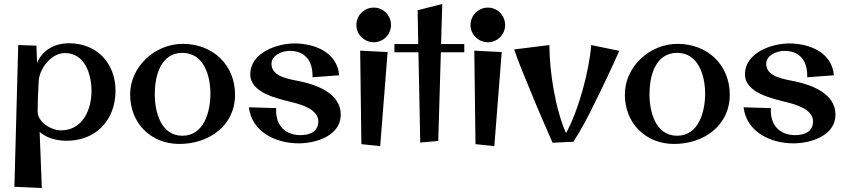

<svg xmlns="http://www.w3.org/2000/svg" viewBox="-20 -701 4229 959"><path d="M437 -246C437 -152 392 -50 285 -50C235 -50 168 -91 168 -144C168 -192 170 -242 173 -289C173 -356 235 -436 304 -436C405 -436 437 -329 437 -246ZM162 -473 71 -476 52 232 189 238 178 -42C213 -11 262 1 307 2C456 5 557 -99 557 -248C557 -386 463 -485 325 -485C251 -485 190 -449 165 -386Z M1154 -228C1154 -378 1042 -482 893 -482C755 -482 630 -369 630 -229C630 -86 733 18 876 18C1021 18 1154 -71 1154 -228ZM1031 -233C1031 -145 1000 -23 891 -23C783 -23 753 -143 753 -230C753 -319 781 -437 891 -437C999 -437 1031 -321 1031 -233Z M1471 15C1559 15 1682 -23 1682 -129C1682 -234 1562 -277 1482 -294C1433 -305 1336 -314 1336 -382C1336 -426 1391 -447 1426 -447C1504 -447 1542 -397 1541 -320V-315L1674 -325C1665 -440 1551 -484 1451 -484C1364 -484 1230 -438 1230 -330C1230 -235 1371 -208 1440 -190C1484 -179 1570 -155 1570 -95C1570 -42 1525 -26 1481 -26C1407 -26 1359 -72 1359 -149C1359 -153 1359 -157 1360 -161L1223 -165C1238 -41 1359 15 1471 15Z M1933 -576C1933 -624 1895 -663 1847 -663C1799 -663 1760 -624 1760 -576C1760 -529 1799 -490 1847 -490C1895 -490 1933 -529 1933 -576ZM1779 -448 1785 19 1879 29 1916 -441Z M2066 -650 2069 -481H1950V-440H2070L2079 11L2169 3L2182 -440H2299V-481H2183L2189 -681Z M2503 -576C2503 -624 2465 -663 2417 -663C2369 -663 2330 -624 2330 -576C2330 -529 2369 -490 2417 -490C2465 -490 2503 -529 2503 -576ZM2349 -448 2355 19 2449 29 2486 -441Z M2933 -476C2923 -348 2870 -148 2807 -36C2753 -160 2725 -340 2724 -476L2548 -454C2572 -386 2599 -319 2627 -253C2663 -164 2701 -76 2740 12L2844 7C2884 -55 2918 -120 2950 -186C2993 -272 3034 -359 3073 -447Z M3625 -228C3625 -378 3513 -482 3364 -482C3226 -482 3101 -369 3101 -229C3101 -86 3204 18 3347 18C3492 18 3625 -71 3625 -228ZM3502 -233C3502 -145 3471 -23 3362 -23C3254 -23 3224 -143 3224 -230C3224 -319 3252 -437 3362 -437C3470 -437 3502 -321 3502 -233Z M3942 15C4030 15 4153 -23 4153 -129C4153 -234 4033 -277 3953 -294C3904 -305 3807 -314 3807 -382C3807 -426 3862 -447 3897 -447C3975 -447 4013 -397 4012 -320V-315L4145 -325C4136 -440 4022 -484 3922 -484C3835 -484 3701 -438 3701 -330C3701 -235 3842 -208 3911 -190C3955 -179 4041 -155 4041 -95C4041 -42 3996 -26 3952 -26C3878 -26 3830 -72 3830 -149C3830 -153 3830 -157 3831 -161L3694 -165C3709 -41 3830 15 3942 15Z"/></svg>

Font: Original Surfer
Style: Regular
Weight: 400
Designer: Astigmatic (AOETI)
Foundry: Astigmatic (AOETI)
Version: Version 1.001